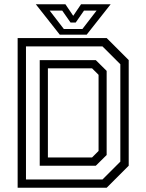

<svg xmlns="http://www.w3.org/2000/svg" viewBox="-20 -878 684 898"><path d="M62.5 0V-700H479L582 -597V-103L479 0ZM204 -141.5H410.5L441 -172V-528L410.5 -558.5H204ZM101.5 -38.5H459.2L542.8 -122V-577.5L459.2 -661H101.5ZM165.8 -102.8V-596.8H428L478.8 -546.5V-153L428 -102.8ZM259.5 -716 147.5 -858H286L322.5 -804L359 -858H497.5L385.5 -716ZM278.5 -742.5H365.5L431.8 -828.5H373L334 -772.5H310L271 -828.5H212.2Z"/></svg>

Font: Tourney Thin
Style: Regular
Weight: 100
Designer: Tyler Finck
Foundry: Etcetera Type Co
Version: Version 1.015